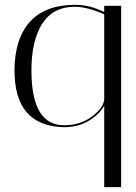

<svg xmlns="http://www.w3.org/2000/svg" viewBox="-20 -524 561 794"><path d="M40 -232Q40 -362 103 -433Q166 -504 292 -504Q351 -504 411 -474V-500H481V250H411V-87Q392 -52 348 -25Q304 2 244 2Q40 -3 40 -232ZM245 -6Q312 -6 360 -42Q408 -78 411 -113V-465Q340 -496 289 -496Q200 -496 155 -426.5Q110 -357 110 -232Q110 -6 245 -6Z"/></svg>

Font: Italiana
Style: Regular
Weight: 400
Designer: Santiago Orozco
Foundry: Santiago Orozco
Version: Version 001.001